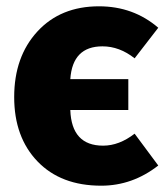

<svg xmlns="http://www.w3.org/2000/svg" viewBox="-20 -571 528 609"><path d="M307 -109Q358 -109 407 -147L482 -46Q400 18 301 18Q173 18 99 -59Q25 -136 25 -263Q25 -391 98.5 -471Q172 -551 294 -551Q403 -551 482 -483L407 -386Q359 -424 305 -424Q210 -424 203 -320H387V-222H203Q207 -109 307 -109Z"/></svg>

Font: FiraGO ExtraBold
Style: Regular
Weight: 800
Designer: bBox Type
Foundry: bBox Type GmbH
Version: Version 1.001;PS 001.001;hotconv 1.0.88;makeotf.lib2.5.64775